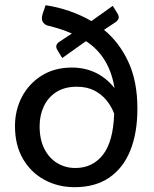

<svg xmlns="http://www.w3.org/2000/svg" viewBox="-20 -730 607 756"><path d="M274 7Q208 7 154.8 -22Q101.5 -51 70.2 -104.8Q39 -158.5 39 -233.5Q39 -296 66.2 -348.2Q93.5 -400.5 144 -432.2Q194.5 -464 263.5 -464Q313.5 -464 356.2 -443.8Q399 -423.5 431 -383Q411 -508 318.5 -568L225 -501.5L206.5 -532Q201.5 -539.5 201.5 -546.5Q201.5 -558 214.5 -566L263 -598Q221.5 -616.5 168.5 -629Q158.5 -632 151.8 -639.2Q145 -646.5 145 -659Q145 -666 148 -675.5L159.5 -709.5Q257.5 -694.5 340 -647L424 -707L443.5 -675.5Q447.5 -669 447.5 -662.5Q447.5 -651.5 435.5 -643L389.5 -612.5Q449.5 -563.5 485.2 -486.8Q521 -410 521 -302.5Q521 -206.5 493 -137.2Q465 -68 410 -30.5Q355 7 274 7ZM276.5 -68.5Q344.5 -68.5 385.2 -120.5Q426 -172.5 429.5 -282.5Q419 -310.5 399.8 -334.5Q380.5 -358.5 351.5 -373.5Q322.5 -388.5 282.5 -388.5Q234.5 -388.5 202 -367.8Q169.5 -347 152.8 -311.8Q136 -276.5 136 -233Q136 -180 155 -143.2Q174 -106.5 206 -87.5Q238 -68.5 276.5 -68.5Z"/></svg>

Font: Verano Sans Medium
Style: Regular
Weight: 500
Designer: Lukasz Dziedzic with Adam Twardoch and Botio Nikoltchev
Foundry: tyPoland Lukasz Dziedzic
Version: Version 3.001;December 28, 2019;FontCreator 12.0.0.2547 64-b